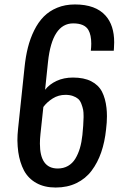

<svg xmlns="http://www.w3.org/2000/svg" viewBox="-20 -838 540 867"><path d="M231.4 8.8Q180.7 8.8 144.3 -11.5Q107.9 -31.7 88.4 -67.9Q69.3 -104.5 62.5 -151.4Q59.1 -176.3 58.6 -203.6Q58.6 -228.5 61.5 -255.4L90.8 -533.7Q95.7 -582.5 106 -623.3Q116.2 -664.1 134.3 -700.7Q152.3 -737.3 177.2 -762.7Q202.1 -788.1 238 -803Q273.9 -817.9 318.4 -817.9Q412.1 -817.9 457 -767.1Q495.6 -723.6 495.6 -647Q495.6 -634.3 494.6 -621.1Q493.7 -615.2 493.7 -608.9H390.1Q392.1 -626 392.1 -640.6Q392.1 -679.7 379.4 -702.1Q362.3 -732.4 310.5 -732.4Q215.3 -732.4 196.8 -558.6L183.6 -432.6Q203.1 -457.5 235.6 -472.7Q268.1 -487.8 309.6 -487.8Q358.9 -487.8 391.6 -471.2Q424.3 -454.6 440.4 -424.3Q456.1 -393.6 460.9 -350.6Q462.9 -332.5 462.9 -313Q462.9 -285.2 459 -253.9Q453.1 -196.8 437 -150.1Q420.9 -103.5 393.8 -67.4Q366.7 -31.2 325.4 -11.2Q284.2 8.8 231.4 8.8ZM240.7 -77.1Q266.6 -77.1 286.9 -88.6Q307.1 -100.1 320.1 -121.3Q333 -142.6 340.8 -168.9Q348.6 -195.3 352.1 -228.5Q354.5 -254.4 355.7 -270.3Q356.9 -286.1 357.4 -307.6Q357.4 -311 357.4 -314.5Q357.4 -331.1 355.5 -341.8Q353 -354.5 347.4 -369.1Q341.8 -383.8 332.8 -391.6Q323.7 -399.4 309.3 -404.5Q294.9 -409.7 275.4 -409.7Q244.1 -409.7 218.3 -393.6Q192.4 -377.4 175.8 -355L162.6 -231.9Q160.2 -209 160.2 -189.5Q160.2 -77.1 240.7 -77.1Z"/></svg>

Font: Oswald
Style: Regular
Weight: 400
Designer: Vernon Adams
Foundry: Vernon Adams
Version: 3.0; ttfautohint (v0.94.23-7a4d-dirty) -l 8 -r 50 -G 200 -x 